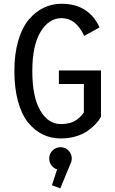

<svg xmlns="http://www.w3.org/2000/svg" viewBox="-20 -726 610 1022"><path d="M517.5 -351V-104Q506.5 -84.5 489.2 -66Q472 -47.5 446.2 -29.2Q420.5 -11 383.5 0Q346.5 11 304 11Q251.5 11 207.2 -10.5Q163 -32 129 -74.5Q95 -117 75.8 -187Q56.5 -257 56.5 -348Q56.5 -438.5 77 -508.8Q97.5 -579 133 -621.2Q168.5 -663.5 212.8 -684.8Q257 -706 307.5 -706Q452 -706 510 -580L428 -535Q384.5 -629.5 307.5 -629.5Q240.5 -629.5 196.2 -557Q152 -484.5 152 -348Q152 -210.5 194.2 -138Q236.5 -65.5 304 -65.5Q329.5 -65.5 350.2 -71Q371 -76.5 385.8 -87Q400.5 -97.5 408.8 -106Q417 -114.5 426.5 -127V-279H293.5V-351ZM362 117Q362 134 354.5 147L301 276.5L256.5 260L284 175.5Q265.5 170 253.8 154Q242 138 242 117Q242 93 259.5 75.2Q277 57.5 302 57.5Q327 57.5 344.5 75.2Q362 93 362 117Z"/></svg>

Font: League Mono Narrow
Style: Regular
Weight: 400
Width: 3
Designer: Tyler Finck
Foundry: The League of Moveable Type / Tyler Finck
Version: Version 2.210